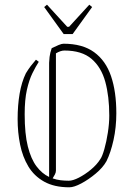

<svg xmlns="http://www.w3.org/2000/svg" viewBox="-20 -787 570 817"><path d="M145 -524Q132 -504 118 -475.5Q104 -447 94.5 -405Q85 -363 85 -301Q85 -217 98.5 -163.5Q112 -110 135.5 -79Q159 -48 189 -34V-520Q189 -528 191 -545Q193 -562 200 -582Q216 -590 229.5 -595.5Q243 -601 250 -601Q331 -601 380.5 -565Q430 -529 452.5 -463Q475 -397 475 -305Q475 -245 463 -191Q451 -137 433 -101Q418 -74 387.5 -48.5Q357 -23 326 -6.5Q295 10 275 10Q211 10 168 -14Q125 -38 100.5 -79Q76 -120 65.5 -172Q55 -224 55 -280Q55 -339 63.5 -388.5Q72 -438 90 -475Q101 -493 110.5 -505.5Q120 -518 133 -533ZM218 -61Q218 -53 213.5 -44.5Q209 -36 204 -28Q221 -22 238 -20Q255 -18 273 -18Q290 -18 315.5 -31Q341 -44 366.5 -65Q392 -86 407 -110Q415 -121 424 -152.5Q433 -184 439 -223Q445 -262 445 -295Q445 -377 428 -439Q411 -501 369.5 -536.5Q328 -572 254 -572Q238 -572 218 -560ZM251 -642 168 -757 180 -767 266 -673H274L360 -767L372 -757L289 -642Z"/></svg>

Font: Grenze Gotisch Thin
Style: Regular
Weight: 100
Designer: Renata Polastri
Foundry: Omnibus-Type
Version: Version 1.001